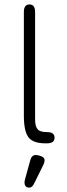

<svg xmlns="http://www.w3.org/2000/svg" viewBox="-20 -648 305 868"><path d="M176.8 95.7 136.7 176.8Q127 200.2 112.3 200.2Q90.8 200.2 90.8 175.8Q90.8 171.9 93.8 160.2L117.2 75.2Q124 52.7 141.6 52.7Q152.3 52.7 167 58.6Q181.6 64.5 181.6 75.7Q181.6 86.9 176.8 95.7ZM192.4 0H185.5Q128.9 0 108.4 -27.8Q87.9 -55.7 87.9 -124V-593.8Q87.9 -627.9 113.3 -627.9Q138.7 -627.9 138.7 -593.8V-107.4Q138.7 -76.2 150.4 -63.5Q160.2 -50.8 193.4 -50.8Q226.6 -50.8 226.6 -25.4Q226.6 0 192.4 0Z"/></svg>

Font: Jura
Style: Book
Weight: 400
Version: Version 2.5